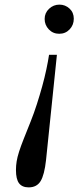

<svg xmlns="http://www.w3.org/2000/svg" viewBox="-20 -800 358 830"><path d="M226 -563 179 -108Q172 -44 155.5 -17Q139 10 104 10Q76 10 62.5 -7.5Q49 -25 49 -65Q49 -84 52 -102.5Q55 -121 62.5 -144.5Q70 -168 82.5 -199.5Q95 -231 113 -276Q127 -311 139.5 -350Q152 -389 162.5 -427Q173 -465 180.5 -500.5Q188 -536 192 -563ZM237 -780Q262 -780 280.5 -763Q299 -746 299 -719Q299 -692 281 -673Q263 -654 236 -654Q209 -654 191 -673Q173 -692 173 -718Q173 -744 192 -762Q211 -780 237 -780Z"/></svg>

Font: SVN-Libre Baskerville
Style: Italic
Weight: 400
Italic angle: -14°
Designer: Pablo Impallari, Rodrigo Fuenzalida
Foundry: Pablo Impallari, Rodrigo Fuenzalida
Version: Version 1.000; ttfautohint (v1.8.4)